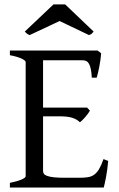

<svg xmlns="http://www.w3.org/2000/svg" viewBox="-20 -842 536 862"><path d="M465.8 -119.1Q461.9 -77.1 455.8 -45.7Q449.7 -14.2 445.8 0H24.4V-21Q57.6 -27.8 76.4 -35.9Q95.2 -43.9 95.2 -50.8V-564Q95.2 -569.8 77.4 -578.6Q59.6 -587.4 24.4 -594.2V-615.2H418L434.1 -603Q433.1 -590.3 431.2 -575.2Q429.2 -560.1 426.3 -544.9Q423.3 -529.8 420.2 -516.1Q417 -502.4 414.1 -493.2H392.1Q391.1 -515.6 387.9 -530.8Q384.8 -545.9 379.9 -554.9Q375 -564 367.9 -567.6Q360.8 -571.3 352.1 -571.3H173.3V-358.9H371.1L383.8 -345.2Q379.9 -338.4 374.3 -330.8Q368.7 -323.2 362.5 -316.2Q356.4 -309.1 350.3 -303Q344.2 -296.9 338.9 -293Q331.5 -300.3 323 -305.2Q314.5 -310.1 303.5 -313.5Q292.5 -316.9 277.6 -318.4Q262.7 -319.8 242.2 -319.8H173.3V-75.2Q173.3 -67.9 176.8 -62.3Q180.2 -56.6 190.9 -52.5Q201.7 -48.3 221.2 -46.1Q240.7 -43.9 272.9 -43.9H335.9Q358.4 -43.9 374.3 -46.4Q390.1 -48.8 402.3 -57.4Q414.6 -65.9 424.6 -82.5Q434.6 -99.1 444.8 -127.9ZM400.4 -700.2Q394.5 -693.4 391.1 -690.2Q387.7 -687 379.4 -684.6L247.6 -747.6L113.3 -684.6Q109.4 -686 106.7 -687.3Q104 -688.5 101.8 -690.2Q99.6 -691.9 97.2 -694.3Q94.7 -696.8 91.3 -700.2L220.2 -822.3H272.5Z"/></svg>

Font: Akkhara
Style: Regular
Weight: 400
Designer: J. Victor Gaultney
Version: Version 1.00 June 13, 2006, initial release